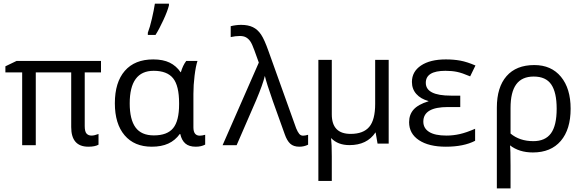

<svg xmlns="http://www.w3.org/2000/svg" viewBox="-20 -799 3218 1061"><path d="M485.8 -49.8Q501 -49.8 524.4 -58.6V0.5Q504.9 11.7 468.3 11.7Q373.5 11.7 373.5 -96.7V-398.9H177.7V3.4H102.5V-398.9H9.8V-432.6L71.8 -462.4H538.1V-398.9H448.2V-102.5Q448.2 -71.8 458.3 -60.8Q468.3 -49.8 485.8 -49.8Z M830.1 -50.8Q904.3 -50.8 937 -91.1Q969.7 -131.3 969.7 -222.7V-229Q969.7 -325.2 936.5 -366.5Q903.3 -407.7 829.1 -407.7Q696.8 -407.7 696.8 -227.5Q696.8 -138.7 729 -94.7Q761.2 -50.8 830.1 -50.8ZM818.8 11.7Q722.2 11.7 668.5 -51.5Q614.7 -114.7 614.7 -228.5Q614.7 -344.2 669.7 -407.5Q724.6 -470.7 826.7 -470.7Q880.9 -470.7 917.5 -452.9Q954.1 -435.1 978 -399.9H979.5Q990.2 -437.5 1009.3 -462.4H1071.3Q1061.5 -432.1 1055.2 -380.6Q1048.8 -329.1 1048.8 -280.3V-95.2Q1048.8 -49.3 1084 -49.3Q1096.2 -49.3 1113.8 -54.2V0Q1091.8 11.7 1062 11.7Q1024.9 11.7 1004.4 -5.9Q983.9 -23.4 976.1 -58.6H973.6Q947.8 -22.9 909.9 -5.6Q872.1 11.7 818.8 11.7ZM796.9 -618.2Q808.6 -648.4 819.6 -696.3Q830.6 -744.1 835.9 -778.8H913.6V-769Q905.8 -737.8 882.8 -688Q859.9 -638.2 839.4 -606H796.9Z M1210 3.4 1410.2 -453.1 1385.7 -521Q1373 -556.6 1362.8 -571Q1352.5 -585.4 1339.1 -592.8Q1325.7 -600.1 1305.7 -600.1Q1281.7 -600.1 1254.9 -594.2V-654.3Q1285.2 -661.6 1312.5 -661.6Q1351.1 -661.6 1377.4 -648.9Q1403.8 -636.2 1422.6 -608.2Q1441.4 -580.1 1463.9 -516.1L1616.7 -89.8Q1625 -69.8 1633.3 -59.6Q1641.6 -49.3 1654.8 -49.3Q1666 -49.3 1682.6 -54.2V0.5Q1660.6 11.7 1634.3 11.7Q1602.1 11.7 1584 -4.9Q1565.9 -21.5 1553.7 -56.6L1487.8 -240.2Q1452.1 -341.8 1443.4 -380.4H1443.8Q1432.6 -333 1395.5 -245.1L1287.6 3.4Z M1813.5 -167Q1813.5 -59.1 1917.5 -59.1Q1987.8 -59.1 2020.5 -97.9Q2053.2 -136.7 2053.2 -225.1V-468.3H2127.9V-5.4H2066.4L2055.7 -66.9H2054.7Q2008.3 2.9 1911.1 2.9Q1847.2 2.9 1810.1 -35.6H1809.6Q1813.5 -2.4 1813.5 64.9V200.7H1739.3V-468.3H1813.5Z M2523.4 -270.5V-207.5H2455.1Q2319.3 -207.5 2319.3 -127Q2319.3 -90.3 2351.3 -70.1Q2383.3 -49.8 2447.3 -49.8Q2483.9 -49.8 2520.8 -58.1Q2557.6 -66.4 2605.5 -87.4V-21Q2542.5 11.7 2443.8 11.7Q2349.6 11.7 2295.2 -24.4Q2240.7 -60.5 2240.7 -124Q2240.7 -165.5 2265.6 -193.6Q2290.5 -221.7 2347.7 -239.3V-240.7Q2304.7 -252.4 2280.5 -279.8Q2256.3 -307.1 2256.3 -346.2Q2256.3 -403.3 2306.6 -437Q2356.9 -470.7 2443.8 -470.7Q2487.3 -470.7 2524.2 -463.9Q2561 -457 2607.4 -437L2578.1 -377Q2533.7 -396 2505.1 -401.9Q2476.6 -407.7 2441.4 -407.7Q2333 -407.7 2333 -341.3Q2333 -270.5 2471.7 -270.5Z M3133.3 -198.2Q3133.3 -84 3078.9 -20.3Q3024.4 43.5 2924.8 43.5Q2848.6 43.5 2797.9 3.9H2798.3Q2801.3 27.3 2801.3 116.7V242.2H2725.6V-204.1Q2725.6 -316.9 2779.1 -378.2Q2832.5 -439.5 2932.6 -439.5Q3026.4 -439.5 3079.8 -374.8Q3133.3 -310.1 3133.3 -198.2ZM2929.2 -376Q2864.3 -376 2832.8 -333Q2801.3 -290 2801.3 -202.6V-61Q2851.6 -19 2927.2 -19Q2993.2 -19 3024.7 -62.3Q3056.2 -105.5 3056.2 -198.2Q3056.2 -288.1 3026.4 -332Q2996.6 -376 2929.2 -376Z"/></svg>

Font: XL-Viking
Style: Regular
Weight: 400
Foundry: Ascender Corporation
Version: Version 1.10 March 23, 2015